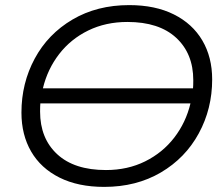

<svg xmlns="http://www.w3.org/2000/svg" viewBox="-20 -726 879 752"><path d="M811 -415Q811 -300 758.5 -203.5Q706 -107 610 -50.5Q514 6 388 6Q286 6 213 -30.5Q140 -67 102 -132.5Q64 -198 64 -285Q64 -400 116 -496.5Q168 -593 264 -649.5Q360 -706 486 -706Q588 -706 661 -669.5Q734 -633 772.5 -567.5Q811 -502 811 -415ZM148 -380H736Q737 -391 737 -412Q737 -516 670 -578Q603 -640 479 -640Q394 -640 325.5 -606.5Q257 -573 211.5 -514Q166 -455 148 -380ZM726 -321H138Q137 -310 137 -289Q137 -184 204 -122Q271 -60 395 -60Q480 -60 548.5 -94Q617 -128 662.5 -187Q708 -246 726 -321Z"/></svg>

Font: Montserrat Alternates
Style: Italic
Weight: 400
Italic angle: -11.3°
Designer: Julieta Ulanovsky
Foundry: Julieta Ulanovsky
Version: Version 7.200